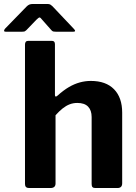

<svg xmlns="http://www.w3.org/2000/svg" viewBox="-70 -948 687 968"><path d="M77 0Q56 0 56 -20V-723Q56 -742 72 -742H192Q207 -742 207 -725V-469Q207 -463 210 -461.5Q213 -460 219 -465Q250 -493 277.5 -509Q305 -525 332.5 -532.5Q360 -540 388 -540Q464 -540 505 -498Q546 -456 546 -380V-24Q546 0 522 0H411Q401 0 396.5 -4.5Q392 -9 392 -20V-358Q392 -392 374 -410.5Q356 -429 320 -429Q299 -429 281 -422Q263 -415 246 -401.5Q229 -388 210 -367V-23Q210 0 184 0H77ZM189 -796 143 -848Q134 -860 129.5 -860Q125 -860 113 -848L63 -796Q56 -790 52.5 -789Q49 -788 40 -788H-41Q-49 -788 -49.5 -792.5Q-50 -797 -44 -804L64 -915Q71 -922 78 -925Q85 -928 97 -928H169Q179 -928 184.5 -924.5Q190 -921 194 -917L301 -804Q317 -788 299 -788H213Q205 -788 199.5 -789Q194 -790 189 -796Z"/></svg>

Font: Libre Franklin
Style: Bold
Weight: 700
Designer: Pablo Impallari, Rodrigo Fuenzalida, Nhung Nguyen
Foundry: Impallari Type
Version: Version 3.000